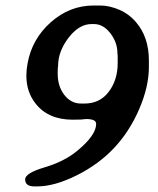

<svg xmlns="http://www.w3.org/2000/svg" viewBox="-20 -643 574 697"><path d="M274.4 -267.1H286.6Q342.8 -267.1 375 -310.1Q407.2 -353 407.2 -413.6V-439Q406.2 -446.8 406.2 -451.2Q406.2 -488.8 380.6 -522.2Q355 -555.7 320.8 -555.7H312.5Q267.1 -555.7 229 -506.1Q190.9 -456.5 190.9 -403.8L190.4 -399.4L189.9 -395.5L189.5 -383.3V-375Q189.5 -329.6 213.6 -298.3Q237.8 -267.1 274.4 -267.1ZM319.8 -623H344.2Q376.5 -623 412.6 -607.7Q448.7 -592.3 474.6 -561.5Q520.5 -507.8 520.5 -422.9V-399.9Q520.5 -328.6 485.4 -247.1Q450.2 -165.5 394.3 -106Q338.4 -46.4 258.1 -6.3Q177.7 33.7 114.7 33.7H105Q71.3 33.7 71.3 8.3Q71.3 -14.6 142.3 -35.6Q213.4 -56.6 260.7 -95.7Q329.1 -152.3 329.1 -193.4Q329.1 -210.9 292.5 -210.9L273.4 -209L243.7 -208.5Q155.8 -208.5 109.9 -266.1Q75.7 -308.6 75.7 -368.7Q75.7 -389.6 80.1 -412.6Q95.7 -501 164.1 -562Q232.9 -623 319.8 -623Z"/></svg>

Font: Averia Serif Libre
Style: Bold Italic
Weight: 700
Italic angle: -6.90001°
Version: Version 1.002